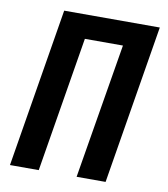

<svg xmlns="http://www.w3.org/2000/svg" viewBox="-82 -805 765 874"><g transform="rotate(10 300.0 -367.5)"><path d="M23 0 144 -735H586L465 0H331L435 -625H259L156 0Z"/></g></svg>

Font: Iosevka Curly XBdEx
Style: Italic
Weight: 800
Width: 7
Italic angle: -9°
Monospace: yes
Designer: Belleve Invis
Foundry: Belleve Invis
Version: Version 11.1.0; ttfautohint (v1.8.3)